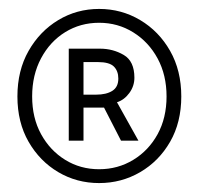

<svg xmlns="http://www.w3.org/2000/svg" viewBox="-20 -733 445 430"><path d="M202 -323Q152 -323 110.5 -347.5Q69 -372 44 -415.5Q19 -459 19 -517Q19 -575 44 -619Q69 -663 110.5 -688Q152 -713 202 -713Q252 -713 294 -688Q336 -663 361 -619Q386 -575 386 -517Q386 -459 361 -415.5Q336 -372 294 -347.5Q252 -323 202 -323ZM202 -354Q244 -354 278.5 -375Q313 -396 333 -432.5Q353 -469 353 -517Q353 -565 333 -602Q313 -639 278.5 -660.5Q244 -682 202 -682Q160 -682 126 -661Q92 -640 72 -602.5Q52 -565 52 -517Q52 -469 72 -432.5Q92 -396 126 -375Q160 -354 202 -354ZM134 -418V-624H204Q233 -624 257 -610Q281 -596 281 -559Q281 -540 269.5 -524.5Q258 -509 242 -504L290 -418H251L213 -492H167V-418ZM167 -521H195Q218 -521 231.5 -529.5Q245 -538 245 -557Q245 -574 235 -584Q225 -594 199 -594H167Z"/></svg>

Font: Assistant Light
Style: Regular
Weight: 300
Designer: Hebrew By Ben Nathan, Latin by Paul Hunt
Version: Version 3.000